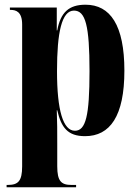

<svg xmlns="http://www.w3.org/2000/svg" viewBox="-20 -568 584 815"><path d="M8 227H303V217H283C240 217 223 201 223 138V40C223 -7 223 -53 221 -100H223C240 -27 267 10 341 10C447 10 508 -75 508 -268C508 -461 448 -548 343 -548C272 -548 237 -515 223 -439H221V-536H22V-526H25C47 -526 74 -519 74 -464V138C74 201 57 217 13 217H8ZM298 -13C248 -13 222 -99 222 -266C222 -431 242 -523 294 -523C343 -523 360 -459 360 -266C360 -76 344 -13 298 -13Z"/></svg>

Font: Noto Serif Display Condensed Extra
Style: Regular
Weight: 800
Width: 3
Designer: Monotype Design Team
Foundry: Monotype Imaging Inc.
Version: Version 1.900